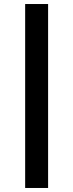

<svg xmlns="http://www.w3.org/2000/svg" viewBox="-20 -821 364 954"><path d="M219 113H105V-801H219Z"/></svg>

Font: Poppins Medium A&M
Style: Regular
Weight: 500
Designer: Ninad Kale (Devanagari), Jonny Pinhorn (Latin)
Foundry: Indian Type Foundry
Version: 4.004